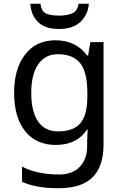

<svg xmlns="http://www.w3.org/2000/svg" viewBox="-20 -760 655 1020"><path d="M275 -546Q328 -546 370.5 -526Q413 -506 443 -465H448L460 -536H530V9Q530 124 471.5 182Q413 240 290 240Q172 240 97 206V125Q176 167 295 167Q364 167 403.5 126.5Q443 86 443 16V-5Q443 -17 444 -39.5Q445 -62 446 -71H442Q388 10 276 10Q172 10 113.5 -63Q55 -136 55 -267Q55 -395 113.5 -470.5Q172 -546 275 -546ZM287 -472Q220 -472 183 -418.5Q146 -365 146 -266Q146 -167 182.5 -114.5Q219 -62 289 -62Q370 -62 407 -105.5Q444 -149 444 -246V-267Q444 -377 406 -424.5Q368 -472 287 -472ZM452 -740Q447 -680 406.5 -643Q366 -606 294 -606Q220 -606 182.5 -642.5Q145 -679 141 -740H195Q200 -699 225 -688Q250 -677 296 -677Q335 -677 363.5 -689Q392 -701 397 -740Z"/></svg>

Font: Noto Sans Pahawh Hmong
Style: Regular
Weight: 400
Designer: Monotype Design Team
Foundry: Monotype Imaging Inc.
Version: Version 2.001; ttfautohint (v1.8.4.7-5d5b)